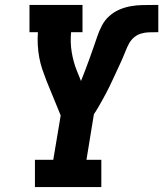

<svg xmlns="http://www.w3.org/2000/svg" viewBox="-20 -755 659 775"><path d="M121 0V-110H195L225 -289L168 -428Q159 -451 151 -474.5Q143 -498 138.5 -522.5Q134 -547 132.5 -573Q131 -599 133 -625H99V-735H313V-625H267Q263 -584 269.5 -544.5Q276 -505 290 -470L307 -428Q316 -451 324.5 -473Q333 -495 341 -517.5Q349 -540 357 -562.5Q365 -585 372.5 -607.5Q380 -630 391.5 -652Q403 -674 421.5 -690.5Q440 -707 462.5 -716.5Q485 -726 508 -730Q531 -734 554 -734.5Q577 -735 600 -735Q605 -735 609.5 -735Q614 -735 619 -735V-625Q617 -625 614.5 -625Q612 -625 610 -625Q595 -625 580 -624.5Q565 -624 549.5 -619.5Q534 -615 521.5 -604.5Q509 -594 501 -579.5Q493 -565 487.5 -550.5Q482 -536 475.5 -521.5Q469 -507 462.5 -492.5Q456 -478 449 -463.5Q442 -449 435.5 -434.5Q429 -420 422 -406Q415 -392 407.5 -377.5Q400 -363 392 -349Q384 -335 376 -321Q368 -307 359 -294L329 -110H389V0Z"/></svg>

Font: Iosevka Curly Slab XBdExObl
Style: Regular
Weight: 800
Width: 7
Italic angle: -9°
Monospace: yes
Designer: Belleve Invis
Foundry: Belleve Invis
Version: Version 11.1.0; ttfautohint (v1.8.3)